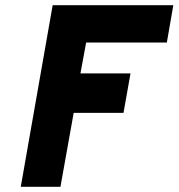

<svg xmlns="http://www.w3.org/2000/svg" viewBox="-20 -720 688 740"><path d="M60 0 183 -700H648L623 -556H312L290 -437H483L456 -285H264L213 0Z"/></svg>

Font: Overpass Black
Style: Italic
Weight: 900
Italic angle: -10°
Designer: Delve Withrington, Dave Bailey, Thomas Jockin
Foundry: Delve Fonts LLC
Version: Version 4.000